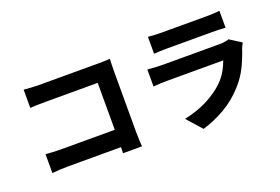

<svg xmlns="http://www.w3.org/2000/svg" viewBox="-108 -1116 2217 1522"><g transform="rotate(-20 1000.0 -355.5)"><path d="M152 -717Q181 -714 217.5 -712Q254 -710 280 -710H787Q810 -710 838.5 -711Q867 -712 878 -713Q877 -695 876 -667.5Q875 -640 875 -616V-98Q875 -72 876.5 -36Q878 0 880 26H720Q721 0 721.5 -26.5Q722 -53 722 -81V-567H280Q247 -567 210.5 -566Q174 -565 152 -563ZM140 -177Q167 -175 200.5 -173Q234 -171 268 -171H810V-25H273Q244 -25 205 -23Q166 -21 140 -18Z M1221 -774Q1242 -771 1273 -769.5Q1304 -768 1329 -768Q1348 -768 1387.5 -768Q1427 -768 1475 -768Q1523 -768 1571 -768Q1619 -768 1656.5 -768Q1694 -768 1711 -768Q1735 -768 1768.5 -769.5Q1802 -771 1824 -774V-631Q1803 -633 1770 -634Q1737 -635 1709 -635Q1693 -635 1655 -635Q1617 -635 1569 -635Q1521 -635 1473 -635Q1425 -635 1386.5 -635Q1348 -635 1329 -635Q1305 -635 1274.5 -634Q1244 -633 1221 -631ZM1912 -475Q1906 -465 1900 -452Q1894 -439 1891 -431Q1867 -358 1833 -288Q1799 -218 1743 -156Q1668 -72 1575 -18.5Q1482 35 1386 63L1275 -62Q1390 -86 1477.5 -132.5Q1565 -179 1621 -235Q1659 -274 1682 -315Q1705 -356 1718 -394Q1707 -394 1681.5 -394Q1656 -394 1620.5 -394Q1585 -394 1543.5 -394Q1502 -394 1459 -394Q1416 -394 1376.5 -394Q1337 -394 1304 -394Q1271 -394 1250 -394Q1231 -394 1196 -393Q1161 -392 1128 -389V-532Q1162 -529 1194 -527Q1226 -525 1250 -525Q1266 -525 1296 -525Q1326 -525 1365 -525Q1404 -525 1448 -525Q1492 -525 1536 -525Q1580 -525 1619.5 -525Q1659 -525 1689 -525Q1719 -525 1735 -525Q1762 -525 1782 -528.5Q1802 -532 1814 -537Z"/></g></svg>

Font: Noto Sans JP Thin ExtraBold
Style: Regular
Weight: 800
Version: Version 2.004-H2;hotconv 1.0.118;makeotfexe 2.5.65603